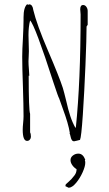

<svg xmlns="http://www.w3.org/2000/svg" viewBox="-20 -679 528 928"><path d="M284.2 -151.9Q310.5 -81.1 317.4 -37.1L316.4 -34.2Q318.8 -30.3 320.8 -20Q323.2 -8.3 327.1 -2.2Q331.1 3.9 338.4 3.9Q340.3 3.9 349.1 1.5L349.6 2V1.5Q361.3 -2 366.7 -2.9Q373 -15.6 380.4 -125Q387.7 -234.4 393.1 -365.2Q398.4 -496.1 398.4 -550.8L403.8 -559.1V-626Q403.8 -636.7 397.5 -645.8Q391.1 -654.8 381.8 -654.8Q367.7 -654.8 367.7 -633.8L368.7 -621.1L369.6 -608.9Q369.6 -284.7 346.7 -64L344.7 -61Q330.6 -85.4 320.1 -116.9Q309.6 -148.4 299.8 -192.4Q290 -232.9 283.7 -253.9Q265.6 -309.6 212.4 -433.1Q157.7 -560.1 140.6 -631.8L139.6 -637.2L138.2 -643.1Q136.2 -648.4 133.8 -651.9Q129.4 -656.2 124.5 -658.2L114.7 -655.8L111.8 -659.2Q93.8 -644 93.8 -594.7V-582Q93.8 -553.2 90.8 -493.7Q87.4 -438.5 87.4 -404.8Q87.4 -350.1 90.8 -261.2Q93.8 -165.5 93.8 -117.2Q93.8 -103.5 91.8 -84.5Q89.8 -64.9 89.8 -51.8Q89.8 2 110.8 2Q119.1 2 124.3 -4.2Q129.4 -10.3 129.4 -18.1Q129.4 -32.2 125.5 -39.1V-128.9Q118.7 -147 118.7 -313H121.6L119.6 -345.2Q117.7 -366.7 117.7 -382.8L118.7 -406.7L119.6 -431.2L118.7 -470.2L117.7 -509.8Q117.7 -550.3 125.5 -580.1Q148.9 -557.6 238.8 -278.8Q262.2 -208 265.6 -204.1Q270.5 -189 284.2 -151.9ZM348.1 204.6Q366.7 182.1 379.4 153.6Q392.1 125 392.1 107.9Q392.1 99.1 390.1 95.7L392.1 92.8Q380.9 63.5 358.9 63.5Q344.2 63.5 332.5 72.5Q320.8 81.5 320.8 94.7Q320.8 106.9 329.1 118.9Q337.4 130.9 350.1 138.7Q350.1 147.9 347.2 155.8Q343.3 167 325.7 186Q319.3 192.4 311 200.2Q302.7 208 297.9 211.9L295.9 220.7L312 228.5Q328.6 228 348.1 204.6Z"/></svg>

Font: Amatica SC
Style: Regular
Weight: 400
Version: Version 2.000